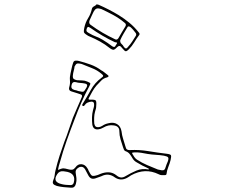

<svg xmlns="http://www.w3.org/2000/svg" viewBox="-20 -828 1040 888"><path d="M436 -806Q484 -785 529 -758Q555 -742 578.5 -722.5Q602 -703 621 -679Q629 -671 623 -665Q611 -649 600.5 -631.5Q590 -614 576 -600Q567 -591 562 -591Q557 -591 549 -601Q543 -607 541 -610Q533 -621 522 -610Q512 -599 505.5 -598Q499 -597 487 -606Q466 -623 442.5 -636Q419 -649 395 -659Q387 -662 382 -666Q369 -674 368 -680Q367 -686 370 -700Q375 -724 387.5 -744Q400 -764 405 -787Q407 -795 414.5 -798.5Q422 -802 427 -808Q429 -807 431.5 -807Q434 -807 436 -806ZM449 -786Q433 -791 426 -788Q419 -785 413 -774Q408 -764 403.5 -754Q399 -744 394 -733Q390 -720 398 -714Q425 -694 454 -677Q483 -660 513 -646Q522 -642 528 -652Q536 -666 544 -679.5Q552 -693 560 -706Q566 -716 556 -723Q531 -744 503 -759Q475 -774 449 -786ZM536 -642Q535 -631 542 -625Q549 -619 553 -611Q563 -597 572 -611Q583 -623 591.5 -636Q600 -649 608 -662Q612 -668 608 -675Q602 -683 596 -690Q590 -697 583 -703Q573 -709 570 -703Q561 -688 552 -673Q543 -658 536 -642ZM381 -695Q378 -685 382.5 -681Q387 -677 393 -674Q408 -665 424 -659Q440 -653 455 -644Q467 -637 477.5 -629.5Q488 -622 499 -614Q509 -608 512.5 -613.5Q516 -619 519 -624Q524 -631 519 -631.5Q514 -632 511 -633Q481 -647 453 -663.5Q425 -680 398 -699Q389 -705 386 -703Q383 -701 381 -695ZM420 -313Q416 -299 415.5 -284.5Q415 -270 416 -256Q418 -246 423 -242.5Q428 -239 437 -240Q445 -241 453 -246Q466 -255 482 -258Q505 -264 521.5 -254Q538 -244 542 -221Q544 -202 550 -184Q556 -166 561 -148Q564 -132 582 -134Q624 -136 666 -129Q708 -122 750 -117Q768 -115 770.5 -110Q773 -105 769 -88Q765 -72 758.5 -56Q752 -40 750 -23Q749 -18 742 -18Q735 -18 728 -18Q721 -18 714 -22Q651 -53 586 -17Q582 -14 577 -11Q572 -8 567 -5Q538 10 512 -7Q482 -30 449 -13Q442 -10 435 -8Q428 -6 421 -3Q400 4 389 -16Q385 -23 381 -31Q377 -39 373 -46Q363 -61 347 -55Q339 -51 334 -45Q329 -39 330 -29Q332 -16 333.5 -4Q335 8 331 22Q329 31 323.5 36Q318 41 307 40Q291 39 275 37.5Q259 36 243 32Q230 28 226 22Q222 16 227 4Q232 -7 233 -18.5Q234 -30 237 -41Q245 -75 255.5 -107.5Q266 -140 278 -173Q289 -200 298 -228Q307 -256 317 -283Q327 -307 337.5 -331Q348 -355 358 -378Q363 -389 352 -392Q342 -395 332 -398.5Q322 -402 311 -405Q296 -409 300 -424Q305 -440 303.5 -456Q302 -472 306 -488Q309 -501 311.5 -513Q314 -525 318 -537Q321 -547 329.5 -547.5Q338 -548 345 -546Q372 -539 398.5 -529.5Q425 -520 448 -503Q456 -499 463 -493Q470 -487 477 -482Q483 -478 482 -475Q481 -472 475 -470Q458 -466 447.5 -454.5Q437 -443 426 -432Q415 -419 407 -404.5Q399 -390 391 -375Q386 -367 396 -367Q418 -368 422.5 -363.5Q427 -359 425 -338Q425 -331 423.5 -325Q422 -319 420 -313ZM668 -44V-48Q661 -52 654 -55Q647 -58 639 -62Q626 -70 612.5 -77Q599 -84 591 -99Q586 -108 579 -116.5Q572 -125 560 -129Q555 -131 553 -136.5Q551 -142 549 -147Q543 -165 537.5 -183.5Q532 -202 532 -221Q532 -245 506 -248Q481 -252 458 -238Q446 -231 436 -230Q412 -226 407 -251Q405 -268 405.5 -285Q406 -302 410 -318Q412 -325 414 -332.5Q416 -340 415 -348Q414 -358 403 -358Q393 -357 385 -353.5Q377 -350 372 -342Q368 -336 363 -338Q358 -341 362 -347Q382 -379 400 -412Q418 -445 449 -468Q457 -473 457 -477Q457 -481 449 -487Q429 -504 405 -513Q381 -522 358 -532Q351 -534 342 -534.5Q333 -535 329 -527Q329 -526 327.5 -524.5Q326 -523 325 -521Q324 -511 321 -500.5Q318 -490 317 -479Q316 -467 321 -463Q326 -459 336 -457Q348 -456 360 -456Q372 -456 383 -451Q396 -446 397.5 -442.5Q399 -439 392 -427Q372 -390 355.5 -352Q339 -314 325 -276Q306 -227 288.5 -177.5Q271 -128 257 -77Q254 -69 252 -60.5Q250 -52 248 -42Q265 -49 271.5 -49.5Q278 -50 300 -44Q309 -42 315.5 -43.5Q322 -45 329 -54Q340 -70 357 -68.5Q374 -67 384 -50Q386 -47 387.5 -44Q389 -41 390 -38Q399 -19 405.5 -15.5Q412 -12 433 -19Q436 -20 439 -21.5Q442 -23 445 -24Q465 -32 484 -31Q503 -30 520 -16Q539 0 560 -13Q585 -28 611 -39Q637 -50 668 -44ZM342 -407Q362 -402 366.5 -404.5Q371 -407 380 -423Q385 -433 382 -437Q379 -441 371 -442Q361 -444 351 -444.5Q341 -445 331 -448Q315 -452 311 -435Q306 -417 324 -412Q329 -411 333.5 -410Q338 -409 342 -407ZM710 -44Q712 -43 715 -43Q718 -43 720 -42Q730 -39 736.5 -41Q743 -43 746 -55Q748 -62 750.5 -68Q753 -74 756 -81Q761 -95 757.5 -100Q754 -105 738 -108Q719 -111 700.5 -112Q682 -113 663 -116Q648 -119 632.5 -121.5Q617 -124 600 -123Q596 -123 592.5 -122Q589 -121 593 -115Q597 -108 601.5 -101.5Q606 -95 613 -90Q636 -75 660.5 -64.5Q685 -54 710 -44ZM267 24Q275 26 285.5 27Q296 28 306 28Q318 28 321 17Q332 -23 292 -33Q288 -34 283 -34.5Q278 -35 273 -36Q255 -38 245 -23Q220 14 267 24Z"/></svg>

Font: Rock 3D
Style: Regular
Weight: 400
Version: Version 1.000